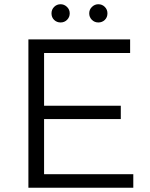

<svg xmlns="http://www.w3.org/2000/svg" viewBox="-20 -886 709 906"><path d="M188 -64H609V0H114V-700H594V-636H188V-387H550V-324H188ZM223 -823Q223 -841 235.5 -853.5Q248 -866 266 -866Q283 -866 296 -853.5Q309 -841 309 -823Q309 -805 296.5 -792.5Q284 -780 266 -780Q248 -780 235.5 -792Q223 -804 223 -823ZM444 -866Q462 -866 474.5 -853.5Q487 -841 487 -823Q487 -804 474.5 -792Q462 -780 444 -780Q426 -780 413.5 -792.5Q401 -805 401 -823Q401 -841 414 -853.5Q427 -866 444 -866Z"/></svg>

Font: Belfius21
Style: Regular
Weight: 400
Designer: Montserrat's base design by Julieta Ulanovsky, modified by Coast SPRL for Belfius Bank NV.
Foundry: Montserrat's base design by Julieta Ulanovsky, modified by Coast SPRL for Belfius Bank NV.
Version: Version 2.000;FEAKit 1.0